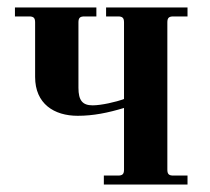

<svg xmlns="http://www.w3.org/2000/svg" viewBox="-20 -494 562 514"><path d="M20 -450H58C70 -450 74 -446 74 -434V-288C74 -216 125 -184 188 -184C230 -184 269 -192 312 -205V-40C312 -28 308 -24 296 -24H258V0H482V-24H444C432 -24 428 -28 428 -40V-434C428 -446 432 -450 444 -450H482V-474H264V-450H296C308 -450 312 -446 312 -434V-229C291 -221 251 -212 228 -212C201 -212 190 -225 190 -259V-434C190 -446 194 -450 206 -450H238V-474H20Z"/></svg>

Font: Old Standard
Style: Bold
Weight: 700
Designer: Alexey Kryukov <alexios@thessalonica.org.ru>
Version: Version 2.0.2